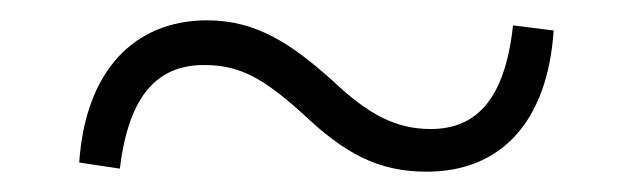

<svg xmlns="http://www.w3.org/2000/svg" viewBox="-20 -470 620 189"><path d="M308 -390C268 -426 233 -450 184 -450C112 -450 64 -400 58 -310L98 -304C107 -379 137 -406 181 -406C216 -406 239 -393 277 -359C319 -319 352 -301 400 -301C473 -301 519 -350 525 -440L485 -445C477 -371 448 -343 404 -343C369 -343 342 -358 308 -390Z"/></svg>

Font: Noto Serif CJK TC
Style: Regular
Weight: 400
Designer: Ryoko NISHIZUKA 西塚涼子 (kana & ideographs); Frank Grießhammer (Latin, Greek & Cyrillic); Wenlong ZHANG 张文龙 (bopomofo); San
Foundry: Adobe
Version: Version 2.001;hotconv 1.1.0;makeotfexe 2.6.0